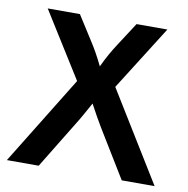

<svg xmlns="http://www.w3.org/2000/svg" viewBox="-73 -696 750 767"><g transform="rotate(10 302.0 -312.5)"><path d="M4.2 0 225.7 -359.7 59.7 -625H190.3L252.1 -527.8Q265.3 -507.6 277.8 -485.4Q290.3 -463.2 304.9 -433.3Q319.4 -463.9 331.9 -486.1Q344.4 -508.3 357.6 -528.5L420.1 -625H545.1L379.9 -363.2L603.5 0H470.1L352.1 -193.1Q340.3 -213.2 328.1 -234.4Q316 -255.6 302.1 -281.9Q287.5 -255.6 275.7 -234.4Q263.9 -213.2 251.4 -193.1L133.3 0Z"/></g></svg>

Font: Afacad SemiBold
Style: Regular
Weight: 600
Designer: Kristian Moeller
Foundry: Dicotype
Version: Version 1.000